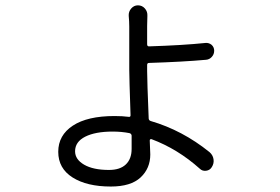

<svg xmlns="http://www.w3.org/2000/svg" viewBox="-20 -637 1040 713"><path d="M468.8 -84Q468.8 -114.3 468.8 -133.8Q467.8 -140.6 460.9 -142.6Q431.6 -148.4 398.4 -148.4Q334 -148.4 296.4 -129.4Q258.8 -110.4 258.8 -75.2Q258.8 -44.9 292.5 -25.4Q326.2 -5.9 384.8 -5.9Q425.8 -5.9 447.3 -26.4Q468.8 -46.9 468.8 -84ZM533.2 -403.3Q526.4 -403.3 526.4 -395.5V-373Q526.4 -337.9 532.2 -196.3Q533.2 -189.5 540 -187.5Q657.2 -153.3 757.8 -72.3Q770.5 -61.5 772.9 -45.9Q775.4 -30.3 766.6 -16.6Q759.8 -4.9 745.6 -2.9Q731.4 -1 721.7 -10.7Q639.6 -84 543 -120.1Q540 -121.1 538.1 -119.6Q536.1 -118.2 536.1 -115.2Q538.1 -76.2 538.1 -63.5Q538.1 -11.7 502 22Q465.8 55.7 391.6 55.7Q302.7 55.7 249.5 22Q196.3 -11.7 196.3 -73.2Q196.3 -134.8 250.5 -170.4Q304.7 -206.1 405.3 -206.1Q435.5 -206.1 458 -203.1Q464.8 -202.1 464.8 -209Q460 -349.6 460 -377V-539.1Q460 -557.6 458 -578.1Q457 -593.8 467.3 -605.5Q477.5 -617.2 492.2 -617.2Q507.8 -617.2 518.1 -605.5Q528.3 -593.8 527.3 -578.1Q526.4 -555.7 526.4 -540V-472.7Q526.4 -464.8 533.2 -464.8Q659.2 -468.8 743.2 -477.5Q755.9 -478.5 765.6 -470.7Q775.4 -461.9 775.4 -448.7Q775.4 -435.5 766.6 -425.8Q757.8 -416 745.1 -415Q658.2 -407.2 533.2 -403.3Z"/></svg>

Font: Gen Jyuu Gothic Normal
Style: Regular
Weight: 300
Designer: [Source Han Sans]
Ryoko NISHIZUKA  (kana & ideographs); Paul D. Hunt (Latin, Greek & Cyrillic); Wenlong ZHANG  (bopomofo
Version: Version 1.002.20150607